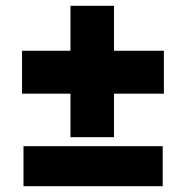

<svg xmlns="http://www.w3.org/2000/svg" viewBox="-20 -644 640 662"><path d="M223 -171V-321H56V-469H223V-624H373V-469H545V-321H373V-171ZM61 -2V-140H541V-2Z"/></svg>

Font: Cantarell Extra Bold
Style: Regular
Weight: 800
Designer: Dave Crossland, Nikolaus Waxweiler, Florian Fecher, Jacques Le Bailly, Eben Sorkin, Alexei Vanyashin, Alexios Zavras, Em
Version: Version 0.303